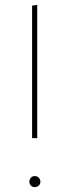

<svg xmlns="http://www.w3.org/2000/svg" viewBox="-20 -756 285 784"><path d="M132 -736V-192H111V-733ZM145 -14Q145 -5 138.5 1.5Q132 8 122 8Q112 8 106 1.5Q100 -5 100 -14Q100 -23 106 -30Q112 -37 122 -37Q132 -37 138.5 -30Q145 -23 145 -14Z"/></svg>

Font: Fira Sans Extra Condensed Thin
Style: Regular
Weight: 250
Width: 1
Designer: Carrois Corporate & Edenspiekermann AG
Foundry: Carrois Corporate GbR & Edenspiekermann AG
Version: Version 4.203